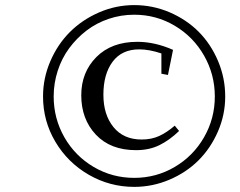

<svg xmlns="http://www.w3.org/2000/svg" viewBox="-20 -731 947 758"><path d="M149.9 -350.1Q149.9 -422.4 178.7 -489.3Q207.5 -556.2 255.9 -604.5Q304.2 -652.8 370.8 -681.9Q437.5 -710.9 509.8 -710.9Q583 -710.9 649.7 -682.4Q716.3 -653.8 764.4 -605.5Q812.5 -557.1 840.8 -490.2Q869.1 -423.3 869.1 -350.1Q869.1 -277.8 840.3 -211.7Q811.5 -145.5 763.4 -97.7Q715.3 -49.8 648.7 -21.5Q582 6.8 509.8 6.8Q413.6 6.8 330.6 -41Q247.6 -88.9 198.7 -171.1Q149.9 -253.4 149.9 -350.1ZM191.9 -350.1Q191.9 -263.2 234.1 -189.2Q276.4 -115.2 349.6 -72Q422.9 -28.8 509.8 -28.8Q596.7 -28.8 669.9 -72Q743.2 -115.2 785.6 -189.2Q828.1 -263.2 828.1 -350.1Q828.1 -437 785.6 -511.5Q743.2 -585.9 669.9 -629.4Q596.7 -672.9 509.8 -672.9Q457.5 -672.9 408.9 -656.5Q360.4 -640.1 321.3 -610.1Q282.2 -580.1 252.9 -540.3Q223.6 -500.5 207.8 -451.4Q191.9 -402.3 191.9 -350.1ZM300.8 -355Q300.8 -445.8 360.6 -505.9Q420.4 -565.9 522 -565.9Q591.3 -565.9 663.1 -534.2L643.1 -435.1L617.2 -439.9V-520Q569.3 -536.1 529.8 -536.1Q460.9 -536.1 424.6 -487.3Q388.2 -438.5 388.2 -356.9Q388.2 -278.3 428 -229.2Q467.8 -180.2 539.1 -180.2Q578.1 -180.2 608.4 -194.1Q638.7 -208 669.9 -234.9L687 -213.9Q649.4 -177.7 609.4 -158Q569.3 -138.2 517.1 -138.2Q416 -138.2 358.4 -199.5Q300.8 -260.7 300.8 -355Z"/></svg>

Font: Dehuti
Style: Bold-Italic
Weight: 700
Version: Version 1.2